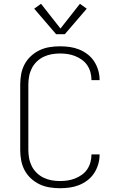

<svg xmlns="http://www.w3.org/2000/svg" viewBox="-20 -988 640 1016"><path d="M297 8Q270 8 242 3.5Q214 -1 189 -13Q164 -25 143.5 -44Q123 -63 110 -87.5Q97 -112 92 -139.5Q87 -167 87 -195V-540Q87 -568 92 -595.5Q97 -623 110 -647.5Q123 -672 143.5 -691Q164 -710 189 -722Q214 -734 242 -738.5Q270 -743 297 -743Q323 -743 348.5 -739.5Q374 -736 398 -726.5Q422 -717 443 -701Q464 -685 478 -663.5Q492 -642 499.5 -617Q507 -592 507 -566Q507 -566 507 -565Q507 -564 507 -564H464Q464 -564 464 -564.5Q464 -565 464 -566Q464 -586 458.5 -606Q453 -626 441.5 -643Q430 -660 413 -672Q396 -684 377 -691.5Q358 -699 338 -702Q318 -705 297 -705Q275 -705 253 -701Q231 -697 211 -687.5Q191 -678 174.5 -662Q158 -646 148 -626Q138 -606 134 -584Q130 -562 130 -540V-195Q130 -173 134 -151Q138 -129 148 -109Q158 -89 174.5 -73Q191 -57 211 -47.5Q231 -38 253 -34Q275 -30 297 -30Q318 -30 338 -33Q358 -36 377 -43.5Q396 -51 413 -63Q430 -75 441.5 -92Q453 -109 458.5 -129Q464 -149 464 -169Q464 -170 464 -170.5Q464 -171 464 -171H507Q507 -171 507 -170Q507 -169 507 -169Q507 -143 499.5 -118Q492 -93 478 -71.5Q464 -50 443 -34Q422 -18 398 -8.5Q374 1 348.5 4.5Q323 8 297 8ZM277 -807 161 -942 197 -968 300 -837 403 -968 439 -942 323 -807Z"/></svg>

Font: Zed Sans Extralight Extended
Style: Regular
Weight: 200
Width: 7
Designer: Belleve Invis
Foundry: Belleve Invis
Version: Version 1.0.0; ttfautohint (v1.8.4)